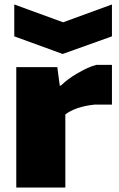

<svg xmlns="http://www.w3.org/2000/svg" viewBox="-20 -841 532 861"><path d="M44 -821 263 -741 482 -821V-678L261 -599L44 -678ZM53 -540H237L248 -457H253Q268 -472 287 -486Q306 -500 327.5 -512.5Q349 -525 370.5 -535Q392 -545 412 -550H482V-372H405Q385 -370 365 -366Q345 -362 327.5 -356Q310 -350 296 -342.5Q282 -335 273 -328V0H53Z"/></svg>

Font: Plata Sans Black
Style: Regular
Weight: 900
Designer: Pablo Impallari, Andres Torresi, & Cristiano Sobral
Foundry: Pablo Impallari, Andres Torresi, & Cristiano Sobral
Version: Version 1.00;December 28, 2019;FontCreator 12.0.0.2547 64-bi